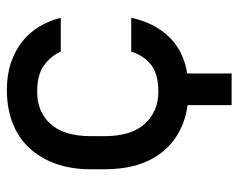

<svg xmlns="http://www.w3.org/2000/svg" viewBox="-86 -462 678 545"><g transform="rotate(-90 252.5 -189.0)"><path d="M227 5Q142 -7 93.5 -67.5Q45 -128 45 -231V-269Q45 -326 61 -370Q77 -414 106 -445Q135 -476 177 -492Q219 -508 270 -508Q314 -508 348.5 -496Q383 -484 408.5 -463.5Q434 -443 450.5 -415Q467 -387 475 -355H379Q368 -381 341.5 -401.5Q315 -422 265 -422Q208 -422 173.5 -384Q139 -346 139 -269V-231Q139 -155 174 -116.5Q209 -78 265 -78Q316 -78 342 -99Q368 -120 379 -155H475Q462 -92 422.5 -49.5Q383 -7 317 4V130H227Z"/></g></svg>

Font: Retni Sans Medium
Style: Regular
Weight: 500
Designer: Vitaly Kuzmin
Foundry: ParaType Ltd.
Version: Version 1.00;March 2, 2019;FontCreator 11.5.0.2425 64-bit; t